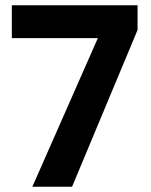

<svg xmlns="http://www.w3.org/2000/svg" viewBox="-20 -803 575 730"><path d="M103 -93H254L503 -689V-783H25V-658H352Z"/></svg>

Font: Noto Sans Kannada UI SemiCondensed
Style: Bold
Weight: 700
Width: 4
Designer: Jelle Bosma - Monotype Design Team
Foundry: Monotype Imaging Inc.
Version: Version 2.005